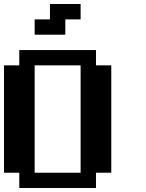

<svg xmlns="http://www.w3.org/2000/svg" viewBox="-20 -943 732 963"><path d="M384.3 -76.7V-615.2H153.8V-76.7ZM76.7 0V-76.7H0V-615.2H76.7V-691.9H461.4V-615.2H538.1V-76.7H461.4V0ZM153.8 -769V-845.7H230.5V-922.9H384.3V-845.7H307.6V-769Z"/></svg>

Font: Good Old DOS
Style: Regular
Weight: 400
Designer: Vasily Draigo
Foundry: Vasily Draigo
Version: 1.0